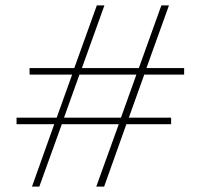

<svg xmlns="http://www.w3.org/2000/svg" viewBox="-20 -690 740 708"><path d="M89 -439V-415H246L189 -256H41V-232H180L98 -2H125L208 -232H418L335 -2H364L446 -232H611V-256H455L512 -415H659V-439H520L603 -670H575L492 -439H282L365 -670H337L254 -439ZM216 -256 273 -415H483L426 -256Z"/></svg>

Font: LT Wave Thin
Style: Regular
Weight: 100
Designer: Daniel Lyons
Version: Version 2.5 (Glyphs App)